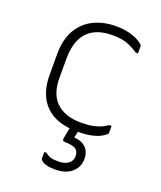

<svg xmlns="http://www.w3.org/2000/svg" viewBox="-140 -624 780 933"><g transform="rotate(20 250.0 -158.0)"><path d="M298 -536Q337 -536 366 -528.5Q395 -521 413 -511Q431 -501 438 -494Q442 -490 442.5 -488Q443 -486 443 -481Q443 -473 443 -464.5Q443 -456 443 -448H431Q412 -462 380.5 -475.5Q349 -489 298 -489Q240 -489 201.5 -468Q163 -447 144 -406Q125 -365 125 -305V-205Q125 -165 135.5 -134Q146 -103 167 -82Q189 -60 222 -48.5Q255 -37 298 -37Q333 -37 357.5 -42Q382 -47 400 -55Q418 -63 431 -73H443Q443 -64 443 -55.5Q443 -47 443 -38Q443 -36 442.5 -34Q442 -32 440 -30Q432 -22 414.5 -12.5Q397 -3 368.5 3.5Q340 10 297 10Q243 10 202 -3.5Q161 -17 132.5 -44.5Q104 -72 89.5 -112Q75 -152 75 -204V-310Q75 -388 105 -438Q135 -488 185.5 -512Q236 -536 298 -536ZM305 -22Q304 -16 302.5 -9Q301 -2 299.5 4.5Q298 11 297 18Q296 25 294 31L292 42Q330 44 352 65Q374 86 374 124Q374 165 343 192.5Q312 220 256 220Q230 220 213 215.5Q196 211 187.5 204Q179 197 179 192Q179 184 179 178.5Q179 173 179 168Q179 163 179 158H191Q202 168 216 173Q230 178 258 178Q290 178 309.5 164Q329 150 329 125Q329 102 314.5 90.5Q300 79 255 78Q250 78 247 75Q244 72 244 67Q246 57 247.5 47.5Q249 38 251 28.5Q253 19 254.5 10Q256 1 258 -9Q259 -16 262.5 -18.5Q266 -21 275.5 -21.5Q285 -22 305 -22Z"/></g></svg>

Font: Recursive Sans Linear Light
Style: Regular
Weight: 300
Version: Version 1.085